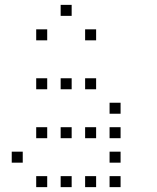

<svg xmlns="http://www.w3.org/2000/svg" viewBox="-20 -793 640 785"><path d="M229 -773Q228 -773 228 -773Q228 -773 228 -772V-729Q228 -728 228 -728Q228 -728 229 -728H272Q273 -728 273 -728Q273 -728 273 -729V-772Q273 -773 273 -773Q273 -773 272 -773ZM129 -673Q128 -673 128 -673Q128 -673 128 -672V-629Q128 -628 128 -628Q128 -628 129 -628H172Q173 -628 173 -628Q173 -628 173 -629V-672Q173 -673 173 -673Q173 -673 172 -673ZM329 -673Q328 -673 328 -673Q328 -673 328 -672V-629Q328 -628 328 -628Q328 -628 329 -628H372Q373 -628 373 -628Q373 -628 373 -629V-672Q373 -673 373 -673Q373 -673 372 -673ZM129 -473Q128 -473 128 -473Q128 -473 128 -472V-429Q128 -428 128 -428Q128 -428 129 -428H172Q173 -428 173 -428Q173 -428 173 -429V-472Q173 -473 173 -473Q173 -473 172 -473ZM229 -473Q228 -473 228 -473Q228 -473 228 -472V-429Q228 -428 228 -428Q228 -428 229 -428H272Q273 -428 273 -428Q273 -428 273 -429V-472Q273 -473 273 -473Q273 -473 272 -473ZM329 -473Q328 -473 328 -473Q328 -473 328 -472V-429Q328 -428 328 -428Q328 -428 329 -428H372Q373 -428 373 -428Q373 -428 373 -429V-472Q373 -473 373 -473Q373 -473 372 -473ZM429 -373Q428 -373 428 -373Q428 -373 428 -372V-329Q428 -328 428 -328Q428 -328 429 -328H472Q473 -328 473 -328Q473 -328 473 -329V-372Q473 -373 473 -373Q473 -373 472 -373ZM129 -273Q128 -273 128 -273Q128 -273 128 -272V-229Q128 -228 128 -228Q128 -228 129 -228H172Q173 -228 173 -228Q173 -228 173 -229V-272Q173 -273 173 -273Q173 -273 172 -273ZM229 -273Q228 -273 228 -273Q228 -273 228 -272V-229Q228 -228 228 -228Q228 -228 229 -228H272Q273 -228 273 -228Q273 -228 273 -229V-272Q273 -273 273 -273Q273 -273 272 -273ZM329 -273Q328 -273 328 -273Q328 -273 328 -272V-229Q328 -228 328 -228Q328 -228 329 -228H372Q373 -228 373 -228Q373 -228 373 -229V-272Q373 -273 373 -273Q373 -273 372 -273ZM429 -273Q428 -273 428 -273Q428 -273 428 -272V-229Q428 -228 428 -228Q428 -228 429 -228H472Q473 -228 473 -228Q473 -228 473 -229V-272Q473 -273 473 -273Q473 -273 472 -273ZM29 -173Q28 -173 28 -173Q28 -173 28 -172V-129Q28 -128 28 -128Q28 -128 29 -128H72Q73 -128 73 -128Q73 -128 73 -129V-172Q73 -173 73 -173Q73 -173 72 -173ZM429 -173Q428 -173 428 -173Q428 -173 428 -172V-129Q428 -128 428 -128Q428 -128 429 -128H472Q473 -128 473 -128Q473 -128 473 -129V-172Q473 -173 473 -173Q473 -173 472 -173ZM129 -73Q128 -73 128 -73Q128 -73 128 -72V-29Q128 -28 128 -28Q128 -28 129 -28H172Q173 -28 173 -28Q173 -28 173 -29V-72Q173 -73 173 -73Q173 -73 172 -73ZM229 -73Q228 -73 228 -73Q228 -73 228 -72V-29Q228 -28 228 -28Q228 -28 229 -28H272Q273 -28 273 -28Q273 -28 273 -29V-72Q273 -73 273 -73Q273 -73 272 -73ZM329 -73Q328 -73 328 -73Q328 -73 328 -72V-29Q328 -28 328 -28Q328 -28 329 -28H372Q373 -28 373 -28Q373 -28 373 -29V-72Q373 -73 373 -73Q373 -73 372 -73ZM429 -73Q428 -73 428 -73Q428 -73 428 -72V-29Q428 -28 428 -28Q428 -28 429 -28H472Q473 -28 473 -28Q473 -28 473 -29V-72Q473 -73 473 -73Q473 -73 472 -73Z"/></svg>

Font: Doto Light
Style: Regular
Weight: 300
Monospace: yes
Version: Version 1.000